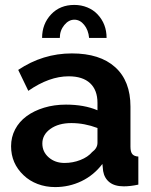

<svg xmlns="http://www.w3.org/2000/svg" viewBox="-20 -750 614 780"><path d="M342 -596H413Q413 -653 376 -692Q359 -710 334.5 -720Q310 -730 282 -730Q224 -730 188 -692Q151 -653 151 -596H223Q223 -626 241 -648Q259 -670 282 -670Q305 -670 322 -649Q339 -628 342 -596ZM396 -84 399 -55Q404 -26 425 -9.5Q446 7 483 7Q510 7 542 0V-114Q525 -115 517.5 -124Q510 -133 510 -154V-317Q510 -421 448 -477Q386 -533 272 -533Q154 -533 54 -466L95 -381Q180 -440 259 -440Q316 -440 346 -412Q376 -384 376 -332V-302Q322 -325 248 -325Q200 -325 159 -312.5Q118 -300 88 -278Q58 -256 41.5 -224.5Q25 -193 25 -156Q25 -86 76 -38Q100 -15 133 -2.5Q166 10 204 10Q261 10 311 -14Q361 -38 396 -84ZM152 -167Q152 -203 185 -226.5Q218 -250 270 -250Q323 -250 376 -230V-170Q376 -148 354 -132Q337 -112 306.5 -100Q276 -88 242 -88Q204 -88 178 -110.5Q152 -133 152 -167Z"/></svg>

Font: RT Raleway Bold
Style: Regular
Weight: 400
Designer: Matt McInerney, Pablo Impallari, Rodrigo Fuenzalida — Edited by Milan Moffatt in April 2016
Foundry: Matt McInerney, Pablo Impallari, Rodrigo Fuenzalida — Edited by Milan Moffatt in April 2016
Version: Version 3.001